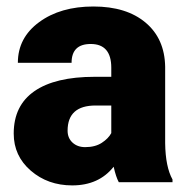

<svg xmlns="http://www.w3.org/2000/svg" viewBox="-20 -558 571 588"><path d="M343.8 0Q335 -16.1 328.1 -47.4Q282.7 9.8 201.2 9.8Q126.5 9.8 74.2 -35.4Q22 -80.6 22 -148.9Q22 -234.9 85.4 -278.8Q148.9 -322.8 270 -322.8H320.8V-350.6Q320.8 -423.3 257.8 -423.3Q199.2 -423.3 199.2 -365.7H34.7Q34.7 -442.4 99.9 -490.2Q165 -538.1 266.1 -538.1Q367.2 -538.1 425.8 -488.8Q484.4 -439.5 485.8 -353.5V-119.6Q486.8 -46.9 508.3 -8.3V0ZM240.7 -107.4Q271.5 -107.4 291.7 -120.6Q312 -133.8 320.8 -150.4V-234.9H272.9Q187 -234.9 187 -157.7Q187 -135.3 202.1 -121.3Q217.3 -107.4 240.7 -107.4Z"/></svg>

Font: Vazir Black UI
Style: Black-UI
Weight: 900
Designer: Saber Rastikerdar
Foundry: Saber Rastikerdar
Version: Version 30.1.0